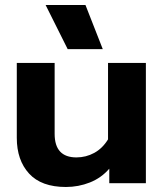

<svg xmlns="http://www.w3.org/2000/svg" viewBox="-20 -731 655 766"><path d="M162 -711H321L390 -535H250ZM47 -181V-480H198V-197Q198 -103 285 -103Q323 -103 356 -121Q389 -139 411 -175V-480H562V0H416V-58Q384 -21 338.5 -3Q293 15 243 15Q145 15 96 -38.5Q47 -92 47 -181Z"/></svg>

Font: Prompt SemiBold
Style: Regular
Weight: 600
Designer: Katatrad Team
Foundry: CadsonDemak
Version: Version 1.000